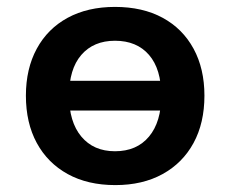

<svg xmlns="http://www.w3.org/2000/svg" viewBox="-20 -526 667 556"><path d="M314 10Q234 10 176 -22Q118 -54 86.5 -112Q55 -170 55 -249Q55 -327 86.5 -385Q118 -443 176 -474.5Q234 -506 313 -506Q393 -506 451 -474.5Q509 -443 540.5 -385Q572 -327 572 -249Q572 -170 540.5 -112Q509 -54 451 -22Q393 10 314 10ZM313 -88Q376 -88 411.5 -130.5Q447 -173 447 -249Q447 -326 411.5 -367Q376 -408 313 -408Q251 -408 215.5 -367Q180 -326 180 -249Q180 -173 215.5 -130.5Q251 -88 313 -88ZM141 -206V-292H486V-206Z"/></svg>

Font: Nunito Sans 9pt
Style: Bold
Weight: 700
Version: Version 3.101;gftools[0.9.27]